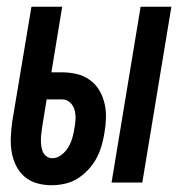

<svg xmlns="http://www.w3.org/2000/svg" viewBox="-20 -540 540 568"><path d="M310 0 396 -520H487L401 0ZM132 8Q110 8 89 2Q68 -4 52.5 -17.5Q37 -31 27.5 -50Q18 -69 14.5 -90.5Q11 -112 12 -134.5Q13 -157 16 -179L73 -520H164L132 -326H164Q186 -326 207 -321Q228 -316 245 -304Q262 -292 273 -274Q284 -256 289 -235Q294 -214 293.5 -192Q293 -170 289 -147Q286 -128 280.5 -109Q275 -90 265.5 -72Q256 -54 241 -38Q226 -22 209 -11.5Q192 -1 172 3.5Q152 8 132 8ZM135 -72Q149 -72 161.5 -81.5Q174 -91 182 -104.5Q190 -118 194 -132Q198 -146 200 -160Q203 -174 203.5 -188Q204 -202 200.5 -215Q197 -228 187 -237Q177 -246 163 -246H118L105 -166Q104 -156 102.5 -146.5Q101 -137 101 -127.5Q101 -118 102 -109Q103 -100 106.5 -91.5Q110 -83 117.5 -77.5Q125 -72 135 -72Z"/></svg>

Font: Iosevka Curly Medium
Style: Italic
Weight: 500
Italic angle: -9°
Monospace: yes
Designer: Belleve Invis
Foundry: Belleve Invis
Version: Version 22.1.2; ttfautohint (v1.8.4)